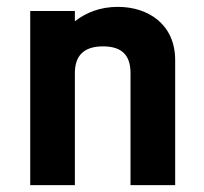

<svg xmlns="http://www.w3.org/2000/svg" viewBox="-20 -539 594 559"><path d="M68 0H198V-326C198 -377 224 -404 280 -404C336 -404 360 -377 360 -326V0H490V-364C490 -467 413 -519 323 -519C271 -519 230 -502 198 -477V-507H68Z"/></svg>

Font: Finlandica SemiBold
Style: Regular
Weight: 600
Designer: Niklas Ekholm, Juho Hiilivirta, Jaakko Suomalainen
Foundry: Helsinki Type Studio
Version: Version 2.000;Glyphs 3.2 (3202)